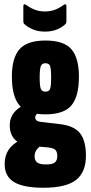

<svg xmlns="http://www.w3.org/2000/svg" viewBox="-20 -694 428 905"><path d="M185 191Q90 191 46 164Q2 137 2 80Q2 40 20.5 12Q39 -16 78 -35L175 -9Q159 2 151 14.5Q143 27 143 43Q143 62 155 71.5Q167 81 193 81Q225 82 237.5 72.5Q250 63 250 42Q250 21 241 12.5Q232 4 208 1L117 -7Q73 -12 49.5 -37Q26 -62 26 -103Q26 -127 35 -145.5Q44 -164 60.5 -178Q77 -192 99 -201L174 -167Q160 -163 153 -156Q146 -149 146 -140Q146 -132 152 -126.5Q158 -121 177 -119L261 -109Q327 -102 356 -67.5Q385 -33 385 41Q385 118 338 154.5Q291 191 185 191ZM194 -155Q108 -155 72 -197Q36 -239 36 -333Q36 -421 72 -462Q108 -503 194 -503Q281 -503 316.5 -462Q352 -421 352 -333Q352 -239 316.5 -197Q281 -155 194 -155ZM194 -262Q211 -262 216 -275Q221 -288 221 -329Q221 -370 216 -383Q211 -396 194 -396Q178 -396 172.5 -382.5Q167 -369 167 -329Q167 -288 172.5 -275Q178 -262 194 -262ZM192 -545Q159 -545 134 -556Q109 -567 94 -581Q90 -585 90 -594V-664Q90 -672 93.5 -673.5Q97 -675 103 -671Q122 -657 143.5 -648.5Q165 -640 192 -640Q218 -640 240 -648.5Q262 -657 280 -671Q286 -675 289.5 -673.5Q293 -672 293 -664V-594Q293 -585 289 -581Q274 -566 249.5 -555.5Q225 -545 192 -545Z"/></svg>

Font: Sofia Sans Extra Condensed Black
Style: Regular
Weight: 900
Designer: Botio Nikoltchev, Ani Petrova
Foundry: lettersoup
Version: Version 4.101